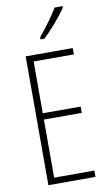

<svg xmlns="http://www.w3.org/2000/svg" viewBox="-103 -998 590 1048"><g transform="rotate(-10 192.5 -474.5)"><path d="M323 -941V-949H279C248 -898 216 -856 173 -803V-791H194C234 -828 292 -894 323 -941ZM338 0V-35H115V-357H325V-392H115V-679H338V-714H77V0Z"/></g></svg>

Font: Noto Sans Gurmukhi UI ExtraCondensed ExtraLight
Style: Regular
Weight: 200
Width: 2
Designer: Jelle Bosma - Monotype Design Team
Foundry: Monotype Imaging Inc.
Version: Version 2.004